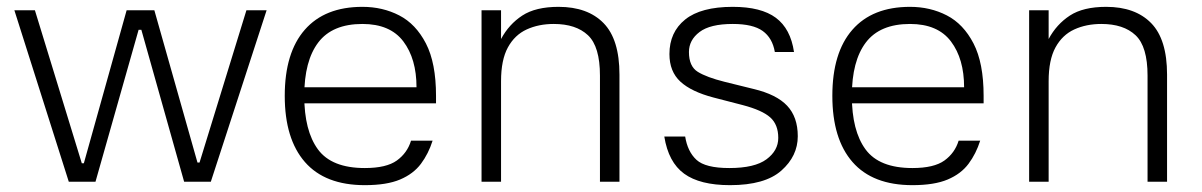

<svg xmlns="http://www.w3.org/2000/svg" viewBox="-20 -531 3511 561"><path d="M22 -501H82L219 -54H225L350 -501H431L557 -56H563L700 -501H759L596 0H518L393 -444H385L259 0H181Z M832 -276H1197Q1197 -359 1158.5 -410Q1120 -461 1039 -461Q951 -461 910 -407Q869 -353 869 -251Q869 -149 909 -94.5Q949 -40 1046 -40Q1109 -40 1139.5 -62Q1170 -84 1181 -120H1244Q1232 -82 1210 -52.5Q1188 -23 1149 -6.5Q1110 10 1046 10Q930 10 871 -57.5Q812 -125 812 -251Q812 -377 870.5 -444Q929 -511 1039 -511Q1098 -511 1146.5 -486Q1195 -461 1224.5 -404Q1254 -347 1254 -251V-229H831Z M1444 0H1387V-501H1444V-417Q1467 -460 1506 -485.5Q1545 -511 1612 -511Q1697 -511 1743.5 -463.5Q1790 -416 1790 -313V0H1733V-310Q1733 -395 1698 -428Q1663 -461 1598 -461Q1554 -461 1519 -445Q1484 -429 1464 -392.5Q1444 -356 1444 -294Z M2244 -379Q2237 -420 2208.5 -440.5Q2180 -461 2121 -461Q2055 -461 2024 -437.5Q1993 -414 1993 -379Q1993 -337 2019 -321Q2045 -305 2097 -292L2182 -271Q2249 -255 2280 -222Q2311 -189 2311 -133Q2311 -75 2263 -32.5Q2215 10 2113 10Q2025 10 1979 -23.5Q1933 -57 1921 -132H1982Q1989 -88 2015 -64Q2041 -40 2111 -40Q2185 -40 2219.5 -65.5Q2254 -91 2254 -128Q2254 -167 2230.5 -188Q2207 -209 2150 -224L2065 -246Q2000 -263 1968 -292.5Q1936 -322 1936 -373Q1936 -437 1982 -474Q2028 -511 2121 -511Q2204 -511 2247 -479Q2290 -447 2300 -379Z M2432 -276H2797Q2797 -359 2758.5 -410Q2720 -461 2639 -461Q2551 -461 2510 -407Q2469 -353 2469 -251Q2469 -149 2509 -94.5Q2549 -40 2646 -40Q2709 -40 2739.5 -62Q2770 -84 2781 -120H2844Q2832 -82 2810 -52.5Q2788 -23 2749 -6.5Q2710 10 2646 10Q2530 10 2471 -57.5Q2412 -125 2412 -251Q2412 -377 2470.5 -444Q2529 -511 2639 -511Q2698 -511 2746.5 -486Q2795 -461 2824.5 -404Q2854 -347 2854 -251V-229H2431Z M3044 0H2987V-501H3044V-417Q3067 -460 3106 -485.5Q3145 -511 3212 -511Q3297 -511 3343.5 -463.5Q3390 -416 3390 -313V0H3333V-310Q3333 -395 3298 -428Q3263 -461 3198 -461Q3154 -461 3119 -445Q3084 -429 3064 -392.5Q3044 -356 3044 -294Z"/></svg>

Font: 42dot Sans Light
Style: Regular
Weight: 300
Designer: 42dot
Version: Version 1.000